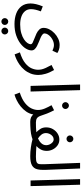

<svg xmlns="http://www.w3.org/2000/svg" viewBox="777 -1531 1175 2769"><g transform="rotate(90 1364.5 -146.5)"><path d="M30 1Q30 -35 40 -79Q50 -123 72 -176L144 -148Q128 -106 120 -71Q112 -36 112 -6Q112 45 141 80Q170 115 219.5 132.5Q269 150 331 150Q403 150 457 134.5Q511 119 547 95Q583 71 600.5 45Q618 19 618 -1Q618 -18 594 -30.5Q570 -43 535 -55.5Q500 -68 465 -84.5Q430 -101 406 -126Q382 -151 382 -188Q382 -229 402.5 -269.5Q423 -310 458.5 -344Q494 -378 538 -398.5Q582 -419 629 -419Q671 -419 701 -407.5Q731 -396 744 -386L711 -315Q694 -323 673 -330Q652 -337 629 -337Q600 -337 570.5 -325Q541 -313 516.5 -293Q492 -273 477 -249Q462 -225 462 -201Q462 -184 479.5 -170Q497 -156 525 -144Q553 -132 584.5 -119.5Q616 -107 644 -92.5Q672 -78 689.5 -59Q707 -40 707 -14Q707 23 682 66Q657 109 608 146.5Q559 184 488.5 208Q418 232 326 232Q242 232 175 207Q108 182 69 130.5Q30 79 30 1ZM428 421Q407 421 392.5 406.5Q378 392 378 372Q378 352 392.5 337Q407 322 428 322Q448 322 462.5 337Q477 352 477 372Q477 392 462.5 406.5Q448 421 428 421ZM291 421Q270 421 255.5 406.5Q241 392 241 372Q241 352 255.5 337Q270 322 291 322Q311 322 325.5 337Q340 352 340 372Q340 392 325.5 406.5Q311 421 291 421Z M764 230 735 154Q836 122 890.5 77.5Q945 33 965.5 -15Q986 -63 986 -107Q986 -135 980 -161Q974 -187 959 -220Q944 -253 917 -302L990 -339Q1028 -274 1044.5 -216Q1061 -158 1061 -114Q1061 -51 1040.5 0Q1020 51 986.5 90.5Q953 130 913.5 158Q874 186 834.5 204Q795 222 764 230Z M1219 0 1199 -714H1280L1300 0Z M1344 232 1315 156Q1412 124 1466.5 80Q1521 36 1543.5 -12.5Q1566 -61 1566 -107Q1566 -156 1544.5 -206.5Q1523 -257 1497 -302L1570 -339Q1598 -286 1617.5 -237Q1637 -188 1648 -151Q1662 -108 1684.5 -92.5Q1707 -77 1746 -77Q1767 -77 1776.5 -65.5Q1786 -54 1786 -38Q1786 -22 1772 -8.5Q1758 5 1736 5Q1698 5 1672.5 -7Q1647 -19 1631 -39Q1621 17 1589 63Q1557 109 1514 143.5Q1471 178 1426 200Q1381 222 1344 232ZM1503 -454Q1482 -454 1467.5 -468.5Q1453 -483 1453 -503Q1453 -523 1467.5 -538Q1482 -553 1503 -553Q1523 -553 1537.5 -538Q1552 -523 1552 -503Q1552 -483 1537.5 -468.5Q1523 -454 1503 -454Z M1736 5 1746 -77Q1780 -77 1816.5 -78Q1853 -79 1887 -83Q1863 -105 1840 -140Q1817 -175 1817 -225Q1817 -279 1842 -322Q1867 -365 1907 -390Q1947 -415 1992 -415Q2041 -415 2078 -388Q2115 -361 2135.5 -319.5Q2156 -278 2156 -233Q2156 -186 2137 -149Q2118 -112 2086 -84Q2126 -81 2168 -79Q2210 -77 2241 -77Q2262 -77 2271.5 -65.5Q2281 -54 2281 -38Q2281 -22 2267 -8.5Q2253 5 2231 5Q2170 5 2104 -4.5Q2038 -14 1988 -28Q1972 -22 1955 -17Q1909 -4 1850 0.5Q1791 5 1736 5ZM1899 -223Q1899 -184 1923 -154.5Q1947 -125 1977 -107Q2018 -125 2046 -155Q2074 -185 2074 -227Q2074 -250 2063 -274.5Q2052 -299 2033 -316Q2014 -333 1989 -333Q1965 -333 1944.5 -317Q1924 -301 1911.5 -275.5Q1899 -250 1899 -223ZM1983 -518Q1962 -518 1947.5 -532.5Q1933 -547 1933 -567Q1933 -587 1947.5 -602Q1962 -617 1983 -617Q2003 -617 2017.5 -602Q2032 -587 2032 -567Q2032 -547 2017.5 -532.5Q2003 -518 1983 -518Z M2231 5 2240 -77Q2297 -77 2320 -88Q2343 -99 2346.5 -127Q2350 -155 2348 -205L2329 -714H2410L2430 -214Q2433 -143 2420.5 -94Q2408 -45 2364.5 -20Q2321 5 2231 5Z M2583 0 2563 -714H2644L2664 0Z"/></g></svg>

Font: Go Noto Kurrent-Regular
Style: Regular
Weight: 400
Designer: Monotype Design Team
Foundry: Monotype Imaging Inc.
Version: Version 2.012; ttfautohint (v1.8.4.7-5d5b)